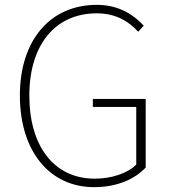

<svg xmlns="http://www.w3.org/2000/svg" viewBox="-20 -759 701 792"><path d="M368 13C463 13 536 -20 581 -68V-351H363V-318H542V-80C506 -44 440 -22 371 -22C202 -22 101 -157 101 -365C101 -573 207 -704 379 -704C460 -704 513 -669 550 -628L573 -653C536 -693 476 -739 379 -739C188 -739 62 -594 62 -365C62 -136 184 13 368 13Z"/></svg>

Font: Harano Aji Gothic TW ExtraLight
Style: Regular
Weight: 250
Foundry: Masamichi Hosoda
Version: HaranoAjiGothicTW-ExtraLight version 20230610;ttx 4.39.4